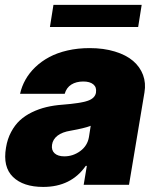

<svg xmlns="http://www.w3.org/2000/svg" viewBox="-20 -747 631 776"><path d="M154.8 8.5Q73.9 8.5 32.3 -32Q-9.2 -72.4 4.3 -150.6Q9.9 -185.4 24.9 -213.4Q39.8 -241.5 60.5 -260.7Q81.3 -279.8 109.2 -293.3Q137.1 -306.8 167.4 -314.1Q197.8 -321.4 233 -323.9Q304.7 -329.5 334.2 -339.5Q363.6 -349.4 367.9 -372.2V-373.6Q371.1 -394.5 357.1 -406.1Q343 -417.6 316.8 -417.6Q288 -417.6 268.3 -405.2Q248.6 -392.8 241.5 -367.9H61.1Q67.8 -398.1 83.1 -425.2Q98.4 -452.4 122.9 -475.9Q147.4 -499.3 179.2 -516.3Q210.9 -533.4 252.7 -543Q294.4 -552.6 342.3 -552.6Q399.1 -552.6 444.4 -538.7Q489.7 -524.9 517.8 -500.9Q545.8 -476.9 558.1 -444.1Q570.3 -411.2 563.9 -373.6L501.4 0H318.2L331 -76.7H326.7Q267.4 8.5 154.8 8.5ZM552.6 -727.3 538.4 -637.8H181.8L196 -727.3ZM240.1 -115.1Q275.2 -115.1 304.3 -136.4Q333.5 -157.7 339.5 -193.2L346.6 -238.6Q322.8 -229 265.6 -218.8Q231.5 -213.4 212.5 -198.7Q193.5 -183.9 190.3 -161.9Q187.1 -139.9 200.6 -127.5Q214.1 -115.1 240.1 -115.1Z"/></svg>

Font: Karasuma Gothic
Style: Italic
Weight: 900
Italic angle: -9.39999°
Designer: Rasmus Andersson / Ryoko Nishizuka
Foundry: Genbu
Version: Version 1.00